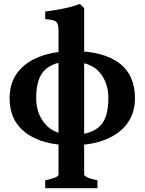

<svg xmlns="http://www.w3.org/2000/svg" viewBox="-20 -733 743 987"><path d="M358.9 -470.2Q509.3 -470.2 591.6 -409.4Q673.8 -348.6 673.8 -228Q673.8 -152.8 634.3 -98.6Q594.7 -44.4 522 -15.4Q449.2 13.7 349.1 13.7Q199.7 13.7 114.5 -48.8Q29.3 -111.3 29.3 -228Q29.3 -306.2 70.1 -360.1Q110.8 -414.1 184.8 -442.1Q258.8 -470.2 358.9 -470.2ZM353.5 -40Q442.4 -40 489.7 -81.1Q537.1 -122.1 537.1 -229Q537.1 -310.5 489.7 -363.5Q442.4 -416.5 338.9 -416.5Q257.8 -416.5 211.9 -374.5Q166 -332.5 166 -229Q166 -147.9 213.6 -94Q261.2 -40 353.5 -40ZM412.6 164.1Q412.6 169.9 429 178.5Q445.3 187 481 193.8V234.4H212.4V193.8Q280.8 180.2 280.8 164.1V-569.3Q280.8 -599.1 275.1 -611.8Q269.5 -624.5 254.6 -628.4Q239.7 -632.3 212.4 -634.8V-673.8Q235.8 -676.3 270 -682.1Q304.2 -688 337.2 -696Q370.1 -704.1 390.1 -712.9L412.6 -691.4Z"/></svg>

Font: Gentium Book Plus
Style: Bold
Weight: 700
Designer: Victor Gaultney, Annie Olsen, Iska Routamaa, Becca Hirsbrunner
Foundry: SIL International
Version: Version 6.101